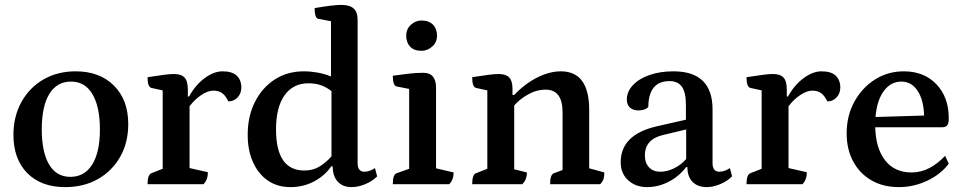

<svg xmlns="http://www.w3.org/2000/svg" viewBox="-20 -754 3942 786"><path d="M247 12Q148 12 91.5 -45.5Q35 -103 35 -202Q35 -277 67.5 -336Q100 -395 157.5 -428.5Q215 -462 290 -462Q388 -462 446.5 -403.5Q505 -345 505 -246Q505 -170 472 -112Q439 -54 381 -21Q323 12 247 12ZM268 -30Q326 -30 357.5 -80.5Q389 -131 389 -223Q389 -317 358.5 -368.5Q328 -420 271 -420Q213 -420 182 -369.5Q151 -319 151 -225Q151 -131 181 -80.5Q211 -30 268 -30Z M584 0Q584 -39 600 -45L646 -63V-384L600 -394Q584 -398 584 -438Q630 -445 653 -448Q676 -451 692 -451Q722 -451 735.5 -436.5Q749 -422 749 -387V-359H754Q779 -405 817 -433.5Q855 -462 891 -462Q931 -462 949.5 -444Q968 -426 968 -396Q968 -372 953 -355.5Q938 -339 915 -339Q902 -365 887.5 -374Q873 -383 854 -383Q831 -383 804 -365Q777 -347 756 -319V-66L831 -49Q831 -18 813 0Z M1169 12Q1116 12 1077 -14.5Q1038 -41 1016 -89.5Q994 -138 994 -202Q994 -278 1023.5 -336.5Q1053 -395 1104.5 -428.5Q1156 -462 1224 -462Q1251 -462 1279.5 -457Q1308 -452 1335 -441V-667L1283 -677Q1268 -680 1268 -721Q1311 -728 1336 -731Q1361 -734 1377 -734Q1411 -734 1427.5 -719.5Q1444 -705 1444 -672V-86Q1444 -51 1472 -51Q1483 -51 1495 -55.5Q1507 -60 1515 -66L1524 -32Q1504 -12 1475 0Q1446 12 1419 12Q1383 12 1362.5 -10.5Q1342 -33 1342 -73H1336Q1311 -36 1267 -12Q1223 12 1169 12ZM1226 -56Q1262 -56 1288.5 -72.5Q1315 -89 1337 -114V-381Q1318 -396 1295.5 -404.5Q1273 -413 1242 -413Q1180 -413 1145 -364Q1110 -315 1110 -224Q1110 -56 1226 -56Z M1588 0Q1588 -40 1604 -45L1655 -63V-390L1604 -400Q1588 -403 1588 -444Q1625 -449 1654 -452.5Q1683 -456 1713 -456Q1765 -456 1765 -395V-65L1837 -48Q1837 -18 1819 0ZM1705 -546Q1675 -546 1659 -563Q1643 -580 1643 -608Q1643 -635 1662 -652.5Q1681 -670 1705 -670Q1736 -670 1752.5 -653Q1769 -636 1769 -608Q1769 -581 1749.5 -563.5Q1730 -546 1705 -546Z M1913 0Q1913 -40 1929 -45L1975 -63V-384L1929 -394Q1913 -398 1913 -438Q1958 -445 1981.5 -448Q2005 -451 2021 -451Q2051 -451 2064.5 -437Q2078 -423 2078 -391V-365H2085Q2127 -410 2178 -436Q2229 -462 2276 -462Q2392 -462 2392 -304V-65L2454 -48Q2454 -31 2450.5 -20.5Q2447 -10 2437 0H2232Q2232 -40 2248 -45L2283 -58V-294Q2283 -387 2214 -387Q2176 -387 2141 -367Q2106 -347 2085 -322V-61L2137 -48Q2137 -18 2118 0Z M2629 12Q2582 12 2551.5 -16Q2521 -44 2521 -90Q2521 -203 2669 -237L2788 -264V-323Q2788 -376 2771.5 -399Q2755 -422 2721 -422Q2635 -422 2634 -316Q2621 -302 2593 -302Q2571 -302 2558.5 -314Q2546 -326 2546 -346Q2546 -379 2571 -405.5Q2596 -432 2639 -447Q2682 -462 2737 -462Q2897 -462 2897 -306V-86Q2897 -51 2925 -51Q2936 -51 2948 -55.5Q2960 -60 2968 -66L2977 -32Q2957 -12 2928 0Q2899 12 2874 12Q2836 12 2815 -9.5Q2794 -31 2794 -70H2789Q2759 -31 2716.5 -9.5Q2674 12 2629 12ZM2683 -51Q2711 -51 2739.5 -65Q2768 -79 2789 -103V-224L2697 -202Q2620 -185 2620 -118Q2620 -87 2637 -69Q2654 -51 2683 -51Z M3036 0Q3036 -39 3052 -45L3098 -63V-384L3052 -394Q3036 -398 3036 -438Q3082 -445 3105 -448Q3128 -451 3144 -451Q3174 -451 3187.5 -436.5Q3201 -422 3201 -387V-359H3206Q3231 -405 3269 -433.5Q3307 -462 3343 -462Q3383 -462 3401.5 -444Q3420 -426 3420 -396Q3420 -372 3405 -355.5Q3390 -339 3367 -339Q3354 -365 3339.5 -374Q3325 -383 3306 -383Q3283 -383 3256 -365Q3229 -347 3208 -319V-66L3283 -49Q3283 -18 3265 0Z M3660 12Q3595 12 3547 -16Q3499 -44 3472.5 -93.5Q3446 -143 3446 -208Q3446 -280 3477.5 -337.5Q3509 -395 3562 -428.5Q3615 -462 3680 -462Q3763 -462 3813.5 -409Q3864 -356 3864 -270Q3864 -247 3857 -240Q3850 -233 3837 -233H3563Q3565 -147 3603.5 -97.5Q3642 -48 3712 -48Q3750 -48 3784.5 -66Q3819 -84 3849 -116L3864 -84Q3831 -40 3775.5 -14Q3720 12 3660 12ZM3670 -420Q3627 -420 3598.5 -382Q3570 -344 3564 -275L3763 -281Q3761 -346 3736 -383Q3711 -420 3670 -420Z"/></svg>

Font: Petrona SemiBold
Style: Regular
Weight: 600
Designer: Ringo R. Seeber
Foundry: Ringo R. Seeber
Version: Version 2.001; ttfautohint (v1.8.3)